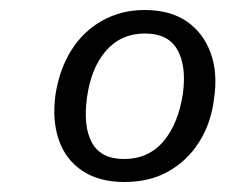

<svg xmlns="http://www.w3.org/2000/svg" viewBox="-20 -771 451 384"><path d="M269 -751Q320 -751 353 -728.5Q386 -706 401 -666Q416 -626 408 -573Q402 -524 378 -486.5Q354 -449 316.5 -428Q279 -407 229 -407Q178 -407 144.5 -429.5Q111 -452 97.5 -491.5Q84 -531 91 -582Q99 -633 123 -671Q147 -709 185 -730Q223 -751 269 -751ZM270 -704Q222 -704 192 -669.5Q162 -635 154 -576Q146 -518 164 -485.5Q182 -453 228 -453Q277 -453 307 -488.5Q337 -524 346 -585Q353 -640 334.5 -672Q316 -704 270 -704Z"/></svg>

Font: Libre Franklin
Style: Italic
Weight: 400
Italic angle: -8°
Designer: Pablo Impallari, Rodrigo Fuenzalida, Nhung Nguyen
Foundry: Impallari Type
Version: Version 3.000